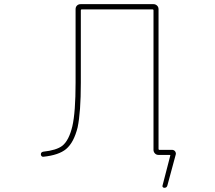

<svg xmlns="http://www.w3.org/2000/svg" viewBox="-20 -773 1040 929"><path d="M775.4 135.7Q770.5 135.7 767.6 132.3Q764.6 128.9 766.6 124L803.7 -19.5Q805.7 -23.4 800.8 -23.4H747.1Q736.3 -23.4 729.5 -30.8Q722.7 -38.1 722.7 -47.9V-722.7Q722.7 -727.5 717.8 -727.5H376Q371.1 -727.5 371.1 -722.7V-372.1Q371.1 -230.5 355.5 -156.2Q346.7 -121.1 333 -94.7Q319.3 -68.4 299.8 -51.8Q264.6 -22.5 190.4 -14.6Q185.5 -13.7 181.6 -17.1Q177.7 -20.5 177.7 -26.4Q177.7 -37.1 189.5 -39.1Q252.9 -45.9 281.2 -67.4Q313.5 -92.8 330.1 -162.1Q345.7 -230.5 345.7 -372.1V-728.5Q345.7 -739.3 352.5 -746.1Q359.4 -752.9 370.1 -752.9H722.7Q732.4 -752.9 739.7 -746.1Q747.1 -739.3 747.1 -728.5V-52.7Q747.1 -47.9 751 -47.9H812.5Q821.3 -47.9 827.1 -41Q831.1 -35.2 831.1 -29.3Q831.1 -27.3 830.1 -24.4L790 124Q787.1 135.7 775.4 135.7Z"/></svg>

Font: Rounded-X Mgen+ 1mn thin
Style: Regular
Weight: 100
Designer: [Source Han Sans]
Ryoko NISHIZUKA  (kana & ideographs); Paul D. Hunt (Latin, Greek & Cyrillic); Wenlong ZHANG  (bopomofo
Version: Version 1.059.20150602